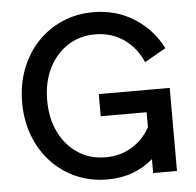

<svg xmlns="http://www.w3.org/2000/svg" viewBox="-53 -787 868 851"><g transform="rotate(-5 381.5 -361.0)"><path d="M385.7 -369.6H701.2V0H595.2V-62Q555.2 -27.3 504.4 -8.3Q453.6 10.7 392.1 10.7Q317.4 10.7 253.9 -16.8Q190.4 -44.4 143.3 -94.5Q96.2 -144.5 70.1 -212.6Q43.9 -280.8 43.9 -361.3Q43.9 -441.9 70.1 -510Q96.2 -578.1 143.3 -628.2Q190.4 -678.2 253.9 -705.8Q317.4 -733.4 392.1 -733.4Q493.7 -733.4 573.7 -682.9Q653.8 -632.3 697.3 -546.9L602.5 -492.7Q574.2 -558.6 519.3 -596.7Q464.4 -634.8 392.1 -634.8Q323.2 -634.8 269.8 -600.1Q216.3 -565.4 185.8 -503.7Q155.3 -441.9 155.3 -361.3Q155.3 -280.8 185.8 -219Q216.3 -157.2 269.8 -122.6Q323.2 -87.9 392.1 -87.9Q457 -87.9 508.3 -118.9Q559.6 -149.9 589.8 -204.6V-271H385.7Z"/></g></svg>

Font: Giphurs Medium
Style: Regular
Weight: 500
Version: Version 0.920; ttfautohint (v1.8.4.7-5d5b)